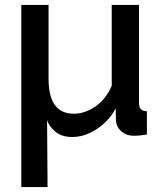

<svg xmlns="http://www.w3.org/2000/svg" viewBox="-20 -543 657 775"><path d="M66 212V-523H176V-225Q176 -84 278 -84Q323 -84 365.5 -113.5Q408 -143 431 -197V-523H541V-130Q541 -111 548 -103Q555 -95 573 -94V0Q555 3 543 4Q531 5 521 5Q489 5 469 -13.5Q449 -32 448 -58L447 -106Q433 -77 406 -50.5Q379 -24 344 -7Q309 10 272 10Q229 10 203.5 -11.5Q178 -33 170 -58L172 212Z"/></svg>

Font: Raleway SemiBold
Style: Regular
Weight: 600
Designer: Matt McInerney, Pablo Impallari, Rodrigo Fuenzalida
Foundry: Matt McInerney, Pablo Impallari, Rodrigo Fuenzalida
Version: Version 4.026